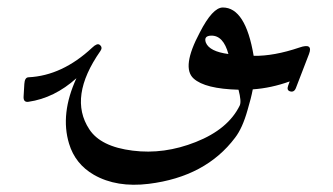

<svg xmlns="http://www.w3.org/2000/svg" viewBox="-20 -243 901 520"><path d="M598.6 -96.7Q585 -147 552.2 -146.5Q530.8 -146 537.6 -127.4Q547.4 -103.5 598.6 -96.7ZM629.4 42.5Q634.3 31.7 626 0Q535.2 -2.4 504.4 -30.3Q470.7 -60.5 521 -154.8Q555.7 -222.7 583.5 -222.7Q645 -222.7 667 -91.8Q721.7 -90.8 791 -114.3Q828.6 -127.4 816.9 -96.7L781.7 -5.4Q776.9 7.8 765.6 4.4Q755.9 1.5 760.3 -10.7L764.6 -22.5Q714.4 -4.4 664.6 -1Q660.2 22.5 650.4 55.2Q636.7 104 616.7 129.9Q537.1 235.8 382.8 254.9Q295.9 265.6 234.4 230.5Q183.6 201.2 167 146Q142.6 65.4 187 -31.2Q127.4 22.5 57.1 32.7Q43 34.7 43.9 18.6L45.9 -15.6Q46.9 -33.2 57.1 -33.7Q148.4 -38.1 229.5 -113.8Q243.2 -127 250 -121.6Q258.8 -114.7 252 -105Q164.6 20 221.7 106.9Q252.4 154.3 339.4 165Q424.3 175.8 510.3 141.6Q598.1 106.9 629.4 42.5Z"/></svg>

Font: Amiri
Style: Regular
Weight: 400
Designer: Khaled Hosny
Version: Version 000.108